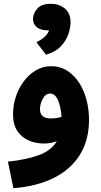

<svg xmlns="http://www.w3.org/2000/svg" viewBox="-20 -768 537 1018"><path d="M51 230 22 89Q117 79 183.5 55.5Q250 32 281 -19Q249 -7 213 -7Q168 -7 130.5 -24Q93 -41 71 -75Q49 -109 49 -162Q49 -208 63.5 -253.5Q78 -299 105.5 -336Q133 -373 170 -395Q207 -417 251 -417Q299 -417 336.5 -393Q374 -369 400 -328.5Q426 -288 439 -237.5Q452 -187 452 -133Q452 -26 404 52Q356 130 266 175Q176 220 51 230ZM192 -189Q192 -140 249 -140Q278 -140 306 -148Q303 -202 287.5 -237Q272 -272 246 -272Q222 -272 207 -245Q192 -218 192 -189ZM224 -478 173 -544Q229 -572 240 -607H237Q195 -607 175 -624Q155 -641 155 -667Q155 -696 177.5 -722Q200 -748 250 -748Q292 -748 323 -723.5Q354 -699 354 -650Q354 -621 342.5 -587Q331 -553 303 -523Q275 -493 224 -478Z"/></svg>

Font: Noto Sans Arabic SemCond ExtBd
Style: Regular
Weight: 800
Width: 4
Designer: Monotype Design Team, Nadine Chahine, Nizar Qandah and Khaled Hosny
Foundry: Monotype Imaging Inc.
Version: Version 2.012; ttfautohint (v1.8.4.7-5d5b)